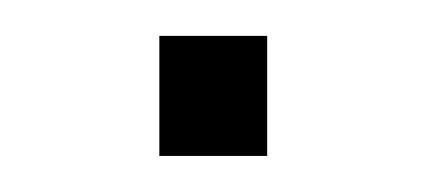

<svg xmlns="http://www.w3.org/2000/svg" viewBox="-20 -187 235 107"><path d="M128.9 -100.1H68.8V-167H128.9Z"/></svg>

Font: Kikakui Sans Pro
Style: Regular
Weight: 400
Version: 0.2